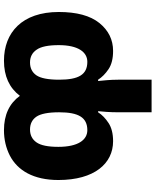

<svg xmlns="http://www.w3.org/2000/svg" viewBox="75 -876 810 1001"><g transform="rotate(90 480.5 -375.0)"><path d="M295.9 9.8C376.5 9.8 437.5 -18.1 479 -73.2C519 -18.1 578.6 9.8 658.2 9.8C706.5 9.8 750.5 -0.5 790 -20.5C868.7 -61 918 -144.5 918 -273.9C918 -462.4 831.5 -559.1 715.8 -559.1C676.8 -559.1 645 -551.3 621.1 -535.6C597.2 -520 578.1 -502 564.9 -481H559.1C561.5 -504.9 564.9 -540.5 564.9 -585.9V-759.8H395V-585.9C395 -542.5 399.4 -506.3 401.9 -481H395C382.3 -501 364.3 -519 340.3 -535.2C316.4 -551.3 284.7 -559.1 245.1 -559.1C186.5 -559.1 138.2 -535.2 99.6 -487.8C61 -439.9 42 -369.1 42 -275.9C42 -84.5 149.4 9.8 295.9 9.8ZM305.2 -126C276.4 -126 254.4 -137.2 238.8 -160.2C222.7 -182.6 214.8 -221.2 214.8 -275.9C214.8 -376 250.5 -424.8 301.8 -424.8C368.7 -424.8 395 -379.4 395 -277.8C395 -220.7 387.2 -181.2 372.1 -159.2C356.9 -137.2 334.5 -126 305.2 -126ZM654.8 -126C625.5 -126 603 -137.2 587.9 -159.2C572.8 -181.2 564.9 -220.7 564.9 -277.8C564.9 -379.4 592.3 -424.8 658.2 -424.8C709.5 -424.8 745.1 -375.5 745.1 -273.9C745.1 -219.7 737.3 -181.6 721.7 -159.7C706.1 -137.2 683.6 -126 654.8 -126Z"/></g></svg>

Font: Noto Reveo Sans
Style: Regular
Weight: 800
Designer: Monotype Design Team
Foundry: Monotype Imaging Inc.
Version: Version 2.007